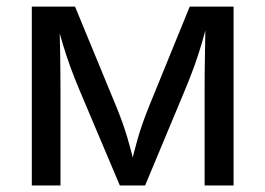

<svg xmlns="http://www.w3.org/2000/svg" viewBox="-20 -566 810 586"><path d="M77.1 0V-545.9H209L333.5 -244.1Q345.2 -215.8 354 -190.9Q362.8 -166 369.4 -143.6Q376 -121.1 381.6 -99.4Q387.2 -77.6 392.6 -55.7H377.9Q382.8 -76.7 388.2 -97.9Q393.6 -119.1 400.1 -142.1Q406.7 -165 415.5 -190.2Q424.3 -215.3 436 -244.1L559.1 -545.9H692.9V0H604.5V-285.2Q604.5 -313 604.7 -340.8Q605 -368.7 605.5 -397Q606 -425.3 606.4 -454.1Q606.9 -482.9 607.4 -512.2H617.2Q606 -468.8 595.7 -433.6Q585.4 -398.4 572.8 -363.5Q560.1 -328.6 542 -285.2L422.9 0H345.7L225.1 -285.2Q207 -328.1 194.3 -363Q181.6 -397.9 171.1 -433.3Q160.6 -468.8 149.4 -512.2H161.1Q161.6 -487.3 162.4 -459.5Q163.1 -431.6 163.6 -402.3Q164.1 -373 164.3 -343.5Q164.6 -314 164.6 -285.2V0Z"/></svg>

Font: Adwaita Sans
Style: Regular
Weight: 400
Designer: Rasmus Andersson
Foundry: rsms
Version: Version 4.001;git-9221beed3